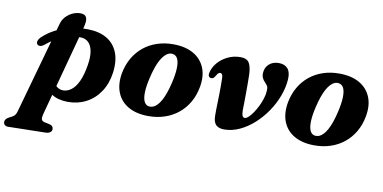

<svg xmlns="http://www.w3.org/2000/svg" viewBox="-152 -796 2514 1261"><g transform="rotate(10 1105.0 -165.5)"><path d="M331 -488 167 122Q161 145.5 165 157Q169 168.5 186.5 172L215 178Q231.5 181 238.2 188.8Q245 196.5 245 207Q245.5 220 234.2 228.5Q223 237 204.5 237.5L-45 242.5Q-59 243 -67.8 235.5Q-76.5 228 -76.5 216.5Q-76.5 205 -69.8 196.5Q-63 188 -45 179Q-31 172.5 -22.8 166.8Q-14.5 161 -9.8 153.2Q-5 145.5 -1.5 133.5L171 -483Q176 -501 185.5 -515.5Q195 -530 208 -541Q221 -552 235.5 -559.5Q250 -567 264.8 -570.5Q279.5 -574 293 -574Q325.5 -574 334.2 -553Q343 -532 331 -488ZM94 -327.5Q82 -318 69.8 -316.8Q57.5 -315.5 50 -324Q42.5 -332.5 47 -347Q51.5 -361.5 66.5 -375Q100.5 -407 145.2 -430.5Q190 -454 244 -466.8Q298 -479.5 360 -479Q434 -478 484.8 -449Q535.5 -420 558.8 -364Q582 -308 571.5 -227Q561.5 -153 525.2 -98.5Q489 -44 433.5 -15Q378 14 310 13.5Q244.5 12.5 204.8 -14Q165 -40.5 155 -81.5L201 -104Q212 -81.5 228.2 -69Q244.5 -56.5 266.5 -55.5Q296 -55 322.5 -74.8Q349 -94.5 369 -137.5Q389 -180.5 400 -249.5Q408.5 -303.5 401.8 -340.2Q395 -377 376.2 -396.2Q357.5 -415.5 329 -418Q278 -422 217.5 -401.5Q157 -381 94 -327.5Z M932 -479.5Q1011 -479 1064.5 -448.5Q1118 -418 1141 -362.2Q1164 -306.5 1149.5 -230.5Q1139 -174.5 1112.5 -129Q1086 -83.5 1046.2 -51.5Q1006.5 -19.5 956 -2.8Q905.5 14 846.5 13.5Q768.5 13 715 -17.5Q661.5 -48 639 -104Q616.5 -160 630 -235.5Q641 -292 667.2 -337.2Q693.5 -382.5 733 -414.5Q772.5 -446.5 823 -463.2Q873.5 -480 932 -479.5ZM841 -50Q856 -48 869.8 -53.5Q883.5 -59 896.8 -72.8Q910 -86.5 922 -108.2Q934 -130 944.5 -160Q955 -190 964 -228Q978 -287.5 979.2 -328Q980.5 -368.5 970 -390.5Q959.5 -412.5 937.5 -416Q923 -418.5 909.2 -412.8Q895.5 -407 882.5 -393.2Q869.5 -379.5 857.5 -358Q845.5 -336.5 835 -306.2Q824.5 -276 815.5 -238Q801.5 -179 800.2 -138.2Q799 -97.5 809.5 -75.5Q820 -53.5 841 -50Z M1281 -64Q1281.5 -22.5 1299.8 -4.5Q1318 13.5 1354.5 13.5Q1406.5 13.5 1457 -10Q1507.5 -33.5 1552 -73.8Q1596.5 -114 1631.2 -165.2Q1666 -216.5 1686.8 -272.8Q1707.5 -329 1711 -383Q1714 -431 1693.5 -454.8Q1673 -478.5 1633.5 -478.5Q1594 -478.5 1569.2 -456.2Q1544.5 -434 1542 -399.5Q1540.5 -378.5 1547 -364Q1553.5 -349.5 1567 -336Q1579.5 -323.5 1584 -314Q1588.5 -304.5 1587 -285Q1586 -260.5 1577.2 -232.8Q1568.5 -205 1555.5 -179Q1542.5 -153 1527.8 -131.5Q1513 -110 1499 -97.2Q1485 -84.5 1474.5 -84.5Q1464.5 -84.5 1459.5 -94.2Q1454.5 -104 1453.5 -131.5Q1454 -143.5 1454.2 -162.2Q1454.5 -181 1454.8 -204.5Q1455 -228 1455.2 -254.8Q1455.5 -281.5 1455.2 -310.2Q1455 -339 1454.5 -368Q1452.5 -422 1437 -447.5Q1421.5 -473 1379 -473Q1333.5 -473 1294 -453.8Q1254.5 -434.5 1228.2 -403.5Q1202 -372.5 1194.5 -336Q1191 -319.5 1196.8 -311.8Q1202.5 -304 1213 -303.5Q1221.5 -303.5 1227.8 -308.5Q1234 -313.5 1242 -327.5Q1248 -338.5 1253.5 -343Q1259 -347.5 1266 -347.5Q1274 -347.5 1278.5 -340Q1283 -332.5 1283.5 -312Q1284 -287 1284 -260.2Q1284 -233.5 1283.5 -206.5Q1283 -179.5 1282.2 -153.8Q1281.5 -128 1281 -105.2Q1280.5 -82.5 1281 -64Z M2039 -479.5Q2118 -479 2171.5 -448.5Q2225 -418 2248 -362.2Q2271 -306.5 2256.5 -230.5Q2246 -174.5 2219.5 -129Q2193 -83.5 2153.2 -51.5Q2113.5 -19.5 2063 -2.8Q2012.5 14 1953.5 13.5Q1875.5 13 1822 -17.5Q1768.5 -48 1746 -104Q1723.5 -160 1737 -235.5Q1748 -292 1774.2 -337.2Q1800.5 -382.5 1840 -414.5Q1879.5 -446.5 1930 -463.2Q1980.5 -480 2039 -479.5ZM1948 -50Q1963 -48 1976.8 -53.5Q1990.5 -59 2003.8 -72.8Q2017 -86.5 2029 -108.2Q2041 -130 2051.5 -160Q2062 -190 2071 -228Q2085 -287.5 2086.2 -328Q2087.5 -368.5 2077 -390.5Q2066.5 -412.5 2044.5 -416Q2030 -418.5 2016.2 -412.8Q2002.5 -407 1989.5 -393.2Q1976.5 -379.5 1964.5 -358Q1952.5 -336.5 1942 -306.2Q1931.5 -276 1922.5 -238Q1908.5 -179 1907.2 -138.2Q1906 -97.5 1916.5 -75.5Q1927 -53.5 1948 -50Z"/></g></svg>

Font: Fraunces
Style: Bold Italic
Weight: 700
Italic angle: -16°
Version: Version 1.000;[b76b70a41]